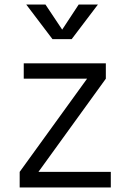

<svg xmlns="http://www.w3.org/2000/svg" viewBox="-20 -829 567 849"><path d="M67 0ZM470 -69V0H67V-69L365 -481H85V-549H448V-481L150 -69ZM413 -809 297 -656H212L96 -809H181L255 -698L328 -809Z"/></svg>

Font: Biryani Light
Style: Regular
Weight: 300
Designer: Dan Reynolds and Mathieu Réguer
Foundry: Dan Reynolds and Mathieu Réguer
Version: Version 1.004; ttfautohint (v1.1) -l 5 -r 5 -G 72 -x 0 -D la